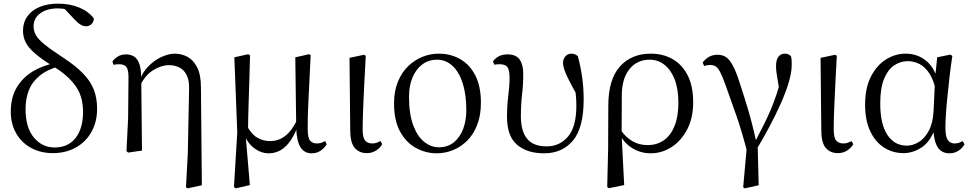

<svg xmlns="http://www.w3.org/2000/svg" viewBox="-20 -825 5326 1052"><path d="M270 14Q202 14 149.5 -15Q97 -44 68 -95.5Q39 -147 39 -213Q39 -290 71 -344.5Q103 -399 158.5 -433Q214 -467 285 -480V-487L306 -463Q237 -443 196 -409Q155 -375 137.5 -329Q120 -283 120 -228Q120 -126 165.5 -71.5Q211 -17 279 -17Q354 -17 394.5 -69.5Q435 -122 435 -212Q435 -298 393 -355.5Q351 -413 277 -458Q209 -500 172 -532Q135 -564 120.5 -593.5Q106 -623 106 -657Q106 -702 130 -735.5Q154 -769 197 -787Q240 -805 298 -805Q363 -805 414.5 -783.5Q466 -762 494 -724Q494 -706 482 -693.5Q470 -681 451 -681Q436 -681 420 -691Q404 -701 386 -721L325 -786L384 -778L388 -756Q370 -767 347 -773Q324 -779 298 -779Q238 -779 201 -752.5Q164 -726 164 -680Q164 -655 176.5 -632.5Q189 -610 224 -581.5Q259 -553 328 -508Q395 -464 435.5 -422Q476 -380 494 -334Q512 -288 512 -229Q512 -157 481 -102Q450 -47 395 -16.5Q340 14 270 14Z M673 3 682 -178 684 -403Q684 -443 672.5 -458Q661 -473 634 -473Q626 -473 618.5 -472.5Q611 -472 602 -470L596 -488Q606 -503 625 -515Q644 -527 670 -527Q696 -527 714.5 -515.5Q733 -504 743.5 -474.5Q754 -445 754 -390V-386L758 0L682 11ZM999 201 1009 16 1016 -331Q1018 -381 1004 -411Q990 -441 964.5 -454.5Q939 -468 905 -468Q864 -468 819.5 -440.5Q775 -413 748 -356L738 -367H740Q756 -423 790.5 -459Q825 -495 865 -513Q905 -531 937 -531Q975 -531 1007.5 -513.5Q1040 -496 1060.5 -455.5Q1081 -415 1081 -345L1086 190L1008 207Z M1262 200 1280 -101 1264 -511 1340 -528 1350 -522Q1348 -440 1346 -378.5Q1344 -317 1342.5 -269Q1341 -221 1340 -181Q1339 -141 1339 -102L1326 -83L1349 189L1272 207ZM1687 15Q1647 15 1626 -19Q1605 -53 1603 -125V-128L1598 -511L1674 -528L1682 -522Q1678 -436 1675 -372.5Q1672 -309 1669.5 -263.5Q1667 -218 1666.5 -183.5Q1666 -149 1666 -119Q1666 -70 1679 -54.5Q1692 -39 1717 -39Q1731 -39 1741.5 -43Q1752 -47 1762 -52L1770 -34Q1758 -14 1737 0.5Q1716 15 1687 15ZM1452 15Q1409 15 1370.5 -15Q1332 -45 1315 -97H1312L1332 -137Q1358 -89 1390 -70.5Q1422 -52 1460 -52Q1506 -52 1542.5 -80Q1579 -108 1608 -168L1621 -155H1618Q1594 -75 1552 -30Q1510 15 1452 15Z M1990 14Q1948 14 1923.5 -14.5Q1899 -43 1899 -112L1895 -508L1975 -525L1984 -519Q1979 -430 1976 -367Q1973 -304 1971 -259Q1969 -214 1968 -180.5Q1967 -147 1967 -118Q1967 -70 1981 -54.5Q1995 -39 2019 -39Q2034 -39 2044.5 -43Q2055 -47 2065 -52L2074 -35Q2065 -17 2042.5 -1.5Q2020 14 1990 14Z M2374 15Q2313 15 2259.5 -14Q2206 -43 2172.5 -103.5Q2139 -164 2139 -258Q2139 -326 2160 -377Q2181 -428 2216 -462Q2251 -496 2294.5 -513.5Q2338 -531 2383 -531Q2450 -531 2502.5 -500.5Q2555 -470 2585 -410.5Q2615 -351 2615 -263Q2615 -193 2594.5 -140.5Q2574 -88 2539 -53.5Q2504 -19 2461 -2Q2418 15 2374 15ZM2384 -18Q2433 -18 2466.5 -45Q2500 -72 2517.5 -118Q2535 -164 2535 -221Q2535 -306 2515.5 -368Q2496 -430 2459.5 -464Q2423 -498 2374 -498Q2329 -498 2294.5 -472.5Q2260 -447 2240.5 -401Q2221 -355 2221 -295Q2221 -201 2244 -139Q2267 -77 2304.5 -47.5Q2342 -18 2384 -18Z M2961 15Q2868 15 2813 -32Q2758 -79 2758 -184Q2758 -246 2765 -301Q2772 -356 2772 -398Q2772 -441 2760.5 -457Q2749 -473 2718 -473Q2710 -473 2702.5 -472.5Q2695 -472 2689 -470L2681 -488Q2694 -507 2714 -517Q2734 -527 2761 -527Q2808 -527 2827.5 -498.5Q2847 -470 2847 -420Q2847 -361 2840.5 -307Q2834 -253 2834 -188Q2834 -107 2868 -65Q2902 -23 2975 -23Q3047 -23 3092.5 -77Q3138 -131 3138 -246Q3138 -275 3135 -305Q3132 -335 3127 -370L3143 -367L3147 -294Q3116 -349 3098 -384.5Q3080 -420 3072.5 -442Q3065 -464 3065 -481Q3065 -503 3078.5 -517Q3092 -531 3111 -531Q3122 -531 3131 -527Q3140 -523 3146 -517Q3160 -467 3169 -407Q3178 -347 3178 -280Q3178 -125 3119.5 -55Q3061 15 2961 15Z M3307 200 3312 -6 3313 -245Q3313 -389 3376 -460Q3439 -531 3546 -531Q3613 -531 3665.5 -501Q3718 -471 3748 -412Q3778 -353 3778 -264Q3778 -179 3745.5 -116.5Q3713 -54 3660 -19.5Q3607 15 3545 15Q3489 15 3442.5 -14.5Q3396 -44 3370 -98H3367L3381 -113Q3407 -74 3444 -52Q3481 -30 3528 -30Q3580 -30 3618 -57Q3656 -84 3676.5 -136Q3697 -188 3697 -263Q3697 -339 3676 -391.5Q3655 -444 3619.5 -471Q3584 -498 3540 -498Q3471 -498 3429.5 -447Q3388 -396 3387 -306L3386 -94V-85L3400 189L3317 206Z M4052 201 4075 -55 4077 20Q4046 -103 4013.5 -195Q3981 -287 3956 -357Q3939 -405 3926.5 -429Q3914 -453 3901.5 -461Q3889 -469 3870 -469Q3852 -469 3838 -463L3830 -482Q3845 -503 3865.5 -514Q3886 -525 3912 -525Q3936 -525 3955 -514Q3974 -503 3992.5 -471Q4011 -439 4031 -377Q4051 -317 4076 -234.5Q4101 -152 4124 -46L4131 -44L4137 190L4061 207ZM4124 -4 4107 -29Q4135 -83 4158.5 -129Q4182 -175 4200.5 -218Q4219 -261 4234.5 -307.5Q4250 -354 4264 -409L4256 -298Q4247 -350 4242 -379.5Q4237 -409 4234.5 -427.5Q4232 -446 4232 -462Q4232 -497 4245 -514Q4258 -531 4280 -531Q4293 -531 4300.5 -527Q4308 -523 4314 -516Q4317 -505 4317.5 -494Q4318 -483 4318 -470Q4318 -428 4301.5 -373Q4285 -318 4257 -255.5Q4229 -193 4194.5 -128.5Q4160 -64 4124 -4Z M4571 14Q4529 14 4504.5 -14.5Q4480 -43 4480 -112L4476 -508L4556 -525L4565 -519Q4560 -430 4557 -367Q4554 -304 4552 -259Q4550 -214 4549 -180.5Q4548 -147 4548 -118Q4548 -70 4562 -54.5Q4576 -39 4600 -39Q4615 -39 4625.5 -43Q4636 -47 4646 -52L4655 -35Q4646 -17 4623.5 -1.5Q4601 14 4571 14Z M4931 14Q4871 14 4823 -17Q4775 -48 4747.5 -107.5Q4720 -167 4720 -251Q4720 -344 4752.5 -406.5Q4785 -469 4835.5 -500Q4886 -531 4942 -531Q5009 -531 5057.5 -489.5Q5106 -448 5126 -358H5133L5111 -313Q5099 -379 5075 -418Q5051 -457 5019.5 -473.5Q4988 -490 4954 -490Q4914 -490 4879.5 -467Q4845 -444 4824 -393Q4803 -342 4803 -258Q4803 -145 4842 -86Q4881 -27 4949 -27Q4981 -27 5013 -46Q5045 -65 5068 -106.5Q5091 -148 5095 -213L5104 -403L5115 -511L5188 -526L5198 -518Q5190 -467 5183.5 -410.5Q5177 -354 5171.5 -300Q5166 -246 5163 -201Q5160 -156 5160 -127Q5160 -77 5173 -58Q5186 -39 5211 -39Q5224 -39 5234 -42.5Q5244 -46 5254 -52L5265 -35Q5253 -13 5231.5 1Q5210 15 5182 15Q5140 15 5118.5 -17Q5097 -49 5092 -128H5105Q5080 -51 5031.5 -18.5Q4983 14 4931 14Z"/></svg>

Font: Noto Serif TC
Style: Regular
Weight: 400
Designer: Ryoko NISHIZUKA  (kana & ideographs); Frank Grießhammer (Latin, Greek & Cyrillic); Wenlong ZHANG  (bopomofo); Sandoll Co
Foundry: Adobe
Version: Version 2.003-H1;hotconv 1.1.1;makeotfexe 2.6.0